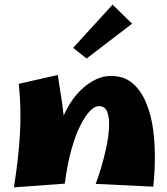

<svg xmlns="http://www.w3.org/2000/svg" viewBox="-20 -792 721 827"><path d="M640 12 392 0Q402 -25 414.5 -66Q427 -107 437 -153Q447 -199 449.5 -240.5Q452 -282 442.5 -308.5Q433 -335 406 -335Q388 -335 367.5 -314Q347 -293 326 -251.5Q305 -210 287.5 -147.5Q270 -85 259 -1L222 -141Q222 -193 235.5 -241Q249 -289 272 -330Q295 -371 325 -401Q355 -431 389 -448Q423 -465 457 -465Q515 -465 552 -432.5Q589 -400 610.5 -347Q632 -294 640 -230.5Q648 -167 647 -103.5Q646 -40 640 12ZM259 -1 40 15Q60 -111 66 -216.5Q72 -322 61 -431L229 -469Q240 -401 248 -344.5Q256 -288 259.5 -235.5Q263 -183 263 -126.5Q263 -70 259 -1ZM353 -540 295 -586 465 -772 549 -690Z"/></svg>

Font: Marhey Light
Style: Regular
Weight: 300
Designer: Nur Syamsi & Bustanul Arifin
Foundry: Namelatype
Version: Version 1.000